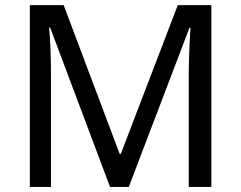

<svg xmlns="http://www.w3.org/2000/svg" viewBox="-20 -734 947 754"><path d="M412.1 0 176.8 -626H172.9Q180.2 -547.9 180.2 -433.1V0H97.2V-713.9H230L450.2 -128.9H454.1L678.2 -713.9H810.1V0H721.2V-439Q721.2 -512.2 728 -625H724.1L485.8 0Z"/></svg>

Font: Noto Sans Southeast Asian
Style: Regular
Weight: 400
Designer: Monotype Design Team
Foundry: Monotype Imaging Inc.
Version: Version 1.06 uh; ttfautohint (v1.4.1)